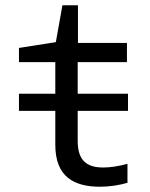

<svg xmlns="http://www.w3.org/2000/svg" viewBox="-20 -699 570 729"><path d="M52 -278H190V-149C190 -27 262 10 360 10C396 10 434 4 464 -5V-77C432 -68 398 -63 372 -63C305 -63 275 -94 275 -164V-278H466V-343H275V-463H462V-536H276V-679H217L192 -539L52 -517V-463H190V-343H52Z"/></svg>

Font: Noto Sans Mono Condensed
Style: Regular
Weight: 400
Width: 3
Designer: Monotype Design Team
Foundry: Monotype Imaging Inc.
Version: Version 2.014